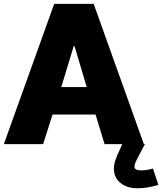

<svg xmlns="http://www.w3.org/2000/svg" viewBox="-25 -756 851 1007"><path d="M476.1 -155.3 523.4 0H615.7L607.9 19C594.2 46.9 585 68.8 580.1 84.5C574.7 100.1 572.3 114.7 572.3 127.9C572.3 159.2 583.5 184.1 606.4 203.1C629.4 222.2 659.7 231.4 697.3 231.4C730 231.4 766.1 225.6 805.7 213.9L777.3 127.9C754.4 134.3 733.9 137.7 715.8 137.7C691.9 137.7 680.2 131.3 680.2 118.2C680.2 106.9 685.1 94.7 700.7 64.9L734.9 0L732.9 -1.5H729L466.3 -735.8H259.3L-4.9 0H201.2L250.5 -155.3ZM366.2 -513.2 429.7 -299.3H296.4L361.3 -513.2Z"/></svg>

Font: Estedad Black
Style: Regular
Weight: 900
Designer: Amin Abedi
Version: Version 7.3